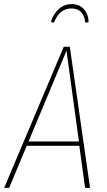

<svg xmlns="http://www.w3.org/2000/svg" viewBox="-29 -907 519 927"><path d="M315.9 -866.2Q257.8 -866.2 231 -796.9L216.8 -801.8Q228.5 -839.8 254.9 -863.5Q281.2 -887.2 316.9 -887.2Q354 -887.2 376 -862.8Q397.9 -838.4 398.9 -799.8L382.8 -797.9Q375 -866.2 315.9 -866.2ZM381.8 0 354 -203.1H100.1L15.1 0H-8.8L278.8 -681.2H308.1L405.8 0ZM108.9 -224.1H352.1L292 -662.1Z"/></svg>

Font: Fira Sans Compressed Thin
Style: Italic
Weight: 100
Width: 3
Italic angle: -8°
Designer: Carrois Corporate & Edenspiekermann AG
Foundry: Carrois Corporate GbR & Edenspiekermann AG
Version: Version 4.203;PS 004.203;hotconv 1.0.88;makeotf.lib2.5.64775